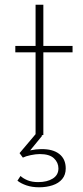

<svg xmlns="http://www.w3.org/2000/svg" viewBox="-20 -573 354 815"><path d="M131 -553H164V-378H288V-351H164V0H131V-351H45V-378H131ZM67 174Q79 185 97.5 192.5Q116 200 142 200Q180 200 204 185Q228 170 228 142Q228 117 209 99Q190 81 149 81Q132 81 110.5 85.5Q89 90 77 96L63 77L134 -7L160 2L92 85L76 77Q87 70 110 65Q133 60 154 60Q204 59 231.5 80.5Q259 102 259 142Q259 169 244 187Q229 205 203 213.5Q177 222 146 222Q116 222 92.5 214Q69 206 54 194Z"/></svg>

Font: Josefin Sans Thin ExtraLight
Style: Regular
Weight: 250
Version: Version 2.001